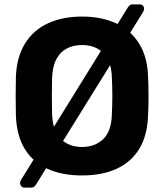

<svg xmlns="http://www.w3.org/2000/svg" viewBox="-20 -785 743 870"><path d="M352 10Q261 10 195 -20Q129 -50 92 -110.5Q55 -171 52 -263Q51 -306 51 -348.5Q51 -391 52 -435Q55 -525 92.5 -586.5Q130 -648 196.5 -679Q263 -710 352 -710Q440 -710 506.5 -679Q573 -648 611 -586.5Q649 -525 651 -435Q653 -391 653 -348.5Q653 -306 651 -263Q648 -171 611 -110.5Q574 -50 508 -20Q442 10 352 10ZM352 -119Q410 -119 447.5 -154.5Q485 -190 487 -268Q489 -312 489 -350.5Q489 -389 487 -432Q486 -484 468 -517Q450 -550 420.5 -565.5Q391 -581 352 -581Q313 -581 283 -565.5Q253 -550 235.5 -517Q218 -484 216 -432Q215 -389 215 -350.5Q215 -312 216 -268Q219 -190 256 -154.5Q293 -119 352 -119ZM91 65Q78 65 73 53.5Q68 42 76 29L559 -751Q561 -754 566 -759.5Q571 -765 581 -765H614Q626 -765 631 -754.5Q636 -744 628 -730L144 50Q142 53 137 59Q132 65 121 65Z"/></svg>

Font: Rubik SemiBold
Style: Regular
Weight: 600
Designer: Hubert and Fischer
Foundry: Hubert and Fischer
Version: Version 2.300;gftools[0.9.30]